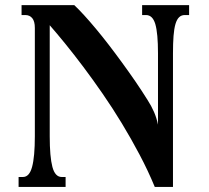

<svg xmlns="http://www.w3.org/2000/svg" viewBox="-20 -736 822 756"><path d="M589.4 0Q563 -64 529.5 -127.2Q496.1 -190.4 459.5 -250.7Q422.9 -311 384 -367.2Q345.2 -423.3 308.1 -472.7Q271 -522 237.1 -563.7Q203.1 -605.5 175.8 -636.7V-199.2Q175.8 -118.7 186.3 -78.9Q196.8 -39.1 223.1 -39.1H238.3V0H53.2V-39.1H70.3Q95.7 -39.1 106.4 -79.1Q117.2 -119.1 117.2 -199.7V-626Q117.2 -652.3 106.9 -664.6Q96.7 -676.8 79.6 -676.8H64.9V-715.8H272.5Q289.6 -699.7 311.3 -676Q333 -652.3 357.4 -623Q381.8 -593.8 408 -559.8Q434.1 -525.9 460.4 -489.7Q486.8 -453.6 512.5 -416.3Q538.1 -378.9 561 -342.3Q576.2 -318.8 586.4 -295.2Q596.7 -271.5 602.1 -245.1V-526.4Q602.1 -605 591.6 -640.9Q581.1 -676.8 554.7 -676.8H539.6V-715.8H724.6V-676.8H707.5Q694.3 -676.8 685.3 -668.2Q676.3 -659.7 670.9 -641.4Q665.5 -623 663.3 -594.5Q661.1 -565.9 661.1 -525.9V0Z"/></svg>

Font: Arian AMU Serif
Style: Bold
Weight: 700
Designer: Ruben Hakobyan (Tarumian)
Foundry: Ruben Hakobyan (Tarumian)
Version: Version 1.002